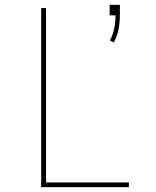

<svg xmlns="http://www.w3.org/2000/svg" viewBox="-20 -768 640 788"><path d="M447 -594 431 -602Q444 -626 449 -652Q454 -678 454 -705H430V-748H472V-705Q472 -676 466.5 -647.5Q461 -619 447 -594ZM149 0V-735H169V-19H509V0Z"/></svg>

Font: Iosevka SS04 Thin Extended
Style: Regular
Weight: 100
Width: 7
Monospace: yes
Designer: Belleve Invis
Foundry: Belleve Invis
Version: Version 19.0.0; ttfautohint (v1.8.4)